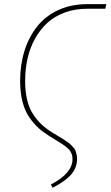

<svg xmlns="http://www.w3.org/2000/svg" viewBox="-20 -701 528 917"><path d="M231 195.8 223.1 180.2Q326.2 126.5 326.2 59.1Q326.2 51.3 325.2 44.4Q324.2 37.6 320.8 31Q317.4 24.4 314.9 19.8Q312.5 15.1 305.2 8.8Q297.9 2.4 293.7 -1.2Q289.6 -4.9 278.6 -12Q267.6 -19 261.7 -22.7Q255.9 -26.4 240.7 -35.6Q225.6 -44.9 217.8 -49.8Q186.5 -69.3 164.1 -89.4Q141.6 -109.4 120.1 -140.4Q98.6 -171.4 87.4 -215.1Q76.2 -258.8 76.2 -314.9Q76.2 -392.6 97.2 -459Q118.2 -525.4 158 -575.2Q197.8 -625 259 -653.1Q320.3 -681.2 397 -681.2H487.8L482.9 -659.2H396Q338.4 -659.2 289.8 -641.4Q241.2 -623.5 206.5 -592Q171.9 -560.5 147.7 -517.1Q123.5 -473.6 111.8 -422.4Q100.1 -371.1 100.1 -314Q100.1 -263.2 109.9 -223.1Q119.6 -183.1 138.7 -154.5Q157.7 -126 179 -106.2Q200.2 -86.4 230 -67.9Q237.8 -63 256.6 -51.8Q275.4 -40.5 281.2 -36.9Q287.1 -33.2 300.5 -23.9Q314 -14.6 318.1 -10Q322.3 -5.4 330.3 3.2Q338.4 11.7 340.8 19Q343.3 26.4 345.7 36.1Q348.1 45.9 348.1 57.1Q348.1 100.6 319.1 133.3Q290 166 231 195.8Z"/></svg>

Font: Fira Sans Compressed Thin
Style: Italic
Weight: 100
Width: 3
Italic angle: -8°
Designer: Carrois Corporate & Edenspiekermann AG
Foundry: Carrois Corporate GbR & Edenspiekermann AG
Version: Version 4.203;PS 004.203;hotconv 1.0.88;makeotf.lib2.5.64775